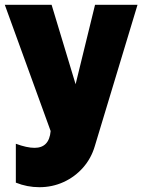

<svg xmlns="http://www.w3.org/2000/svg" viewBox="-22 -546 597 800"><path d="M44 53Q90 70 122 70Q183 70 189 0L-2 -526H193L293 -195L374 -526H551L373 63Q358 114 324 152.5Q290 191 243 212.5Q196 234 142 234Q91 234 44 215Z"/></svg>

Font: Raleway Black
Style: Regular
Weight: 900
Designer: Matt McInerney, Pablo Impallari, Rodrigo Fuenzalida
Foundry: Matt McInerney, Pablo Impallari, Rodrigo Fuenzalida
Version: Version 4.026